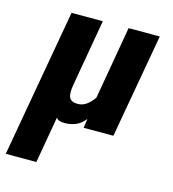

<svg xmlns="http://www.w3.org/2000/svg" viewBox="-116 -529 733 814"><g transform="rotate(15 250.0 -121.5)"><path d="M98.1 -446.3 -16.6 203.1H117.7L153.3 -1Q158.2 6.3 167 9.5Q175.8 12.7 190.4 12.7Q213.9 12.7 236.3 4.4Q258.8 -3.9 278.3 -27.8L279.3 -27.3L273.9 11.2H404.3L485.4 -446.3H348.6L293 -126.5Q278.8 -105.5 261.5 -92.8Q244.1 -80.1 221.7 -80.1Q194.8 -80.1 186 -96.9Q177.2 -113.8 184.6 -154.3L235.4 -446.3Z"/></g></svg>

Font: Roboto Flex Super Cond Bold
Style: Regular
Weight: 700
Width: 3
Designer: Berlow after Robertson
Foundry: Google
Version: Version 3.000